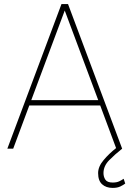

<svg xmlns="http://www.w3.org/2000/svg" viewBox="-20 -731 637 944"><path d="M16.1 0 282.2 -710.9H314.5L580.6 0Q545.9 27.3 517.3 56.2Q488.8 85 488.8 120.1Q488.8 138.2 498 152.3Q507.3 166.5 534.2 166.5Q553.7 166.5 566.4 160.4Q579.1 154.3 587.9 147.9L595.7 171.4Q586.4 178.7 571.5 185.8Q556.6 192.9 534.2 192.9Q501.5 192.9 481.9 175Q462.4 157.2 462.4 120.1Q462.4 87.9 489.7 55.7Q517.1 23.4 550.8 -2.9L472.7 -212.4H124L44.9 0ZM133.8 -238.8H462.9L298.3 -679.2Z"/></svg>

Font: Vazirmatn RD Thin
Style: Regular
Weight: 100
Designer: Saber Rastikerdar
Foundry: Saber Rastikerdar
Version: Version 32.102